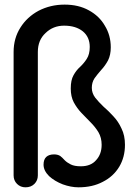

<svg xmlns="http://www.w3.org/2000/svg" viewBox="-20 -800 587 820"><path d="M88.9 0Q67.4 0 52.7 -14.6Q38.1 -29.3 38.1 -50.8Q38.1 -226.6 38.1 -578.1Q38.1 -636.7 67.4 -682.6Q95.7 -727.5 144.5 -753.9Q195.3 -780.3 255.9 -780.3Q315.4 -780.3 359.4 -755.9Q404.3 -731.4 427.7 -690.4Q453.1 -649.4 453.1 -597.7Q453.1 -565.4 441.4 -542Q428.7 -518.6 412.1 -501Q396.5 -483.4 383.8 -465.8Q372.1 -448.2 372.1 -424.8Q372.1 -402.3 386.7 -382.8Q401.4 -364.3 421.9 -344.7Q443.4 -326.2 463.9 -303.7Q485.4 -281.2 499 -251Q513.7 -221.7 513.7 -181.6Q513.7 -128.9 489.3 -87.9Q463.9 -45.9 418.9 -23.4Q375 0 315.4 0Q283.2 0 248 -12.7Q212.9 -26.4 189.5 -47.9Q166 -71.3 166 -96.7Q166 -119.1 177.7 -129.9Q189.5 -140.6 210.9 -140.6Q226.6 -140.6 237.3 -133.8Q247.1 -126 256.8 -115.2Q266.6 -105.5 282.2 -97.7Q297.9 -89.8 325.2 -89.8Q368.2 -89.8 390.6 -116.2Q414.1 -141.6 414.1 -181.6Q414.1 -211.9 400.4 -235.4Q386.7 -257.8 367.2 -277.3Q347.7 -296.9 328.1 -317.4Q308.6 -337.9 294.9 -363.3Q282.2 -387.7 282.2 -421.9Q282.2 -458 293.9 -478.5Q305.7 -500 322.3 -514.6Q338.9 -530.3 350.6 -548.8Q363.3 -568.4 363.3 -599.6Q363.3 -641.6 334 -666Q303.7 -690.4 253.9 -690.4Q207 -690.4 174.8 -659.2Q141.6 -628.9 141.6 -578.1Q141.6 -402.3 141.6 -50.8Q141.6 -29.3 127 -14.6Q112.3 0 88.9 0Z"/></svg>

Font: Abed
Style: Bold
Weight: 700
Designer: Johan Aakerlund
Version: Version 3.105